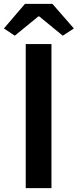

<svg xmlns="http://www.w3.org/2000/svg" viewBox="-38 -965 399 985"><path d="M94 0V-739H226V0ZM38 -782 -18 -819 90 -945H231L341 -819L284 -782L163 -881H159Z"/></svg>

Font: Noto Sans TC Thin SemiBold
Style: Regular
Weight: 600
Version: Version 2.004-H2;hotconv 1.0.118;makeotfexe 2.5.65603